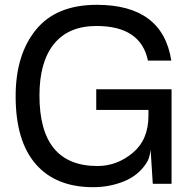

<svg xmlns="http://www.w3.org/2000/svg" viewBox="-20 -764 791 798"><path d="M144 -367Q144 -74 385 -74Q466 -74 531.5 -128.5Q597 -183 597 -283V-307H380V-393H693V0H615L606 -142Q602 -104 587 -84Q554 -34 494.5 -10Q435 14 367 14Q212 14 128.5 -82Q45 -178 45 -364Q45 -537 129.5 -640.5Q214 -744 382 -744Q656 -744 692 -512H595Q565 -656 381 -656Q265 -656 204.5 -581.5Q144 -507 144 -367Z"/></svg>

Font: Nacelle
Style: Regular
Weight: 400
Designer: Sora Sagano
Foundry: Sora Sagano
Version: Version 1.000;FEAKit 1.0